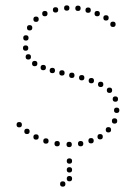

<svg xmlns="http://www.w3.org/2000/svg" viewBox="-20 -545 516 719"><path d="M240 68Q230 68 230 58Q230 48 240 48Q250 48 250 58Q250 68 240 68ZM240 101Q230 101 230 91Q230 81 240 81Q250 81 250 91Q250 101 240 101ZM240 134Q230 134 230 124Q230 114 240 114Q250 114 250 124Q250 134 240 134ZM215 154Q205 154 205 144Q205 134 215 134Q225 134 225 144Q225 154 215 154ZM230 -505Q220 -505 220 -515Q220 -525 230 -525Q240 -525 240 -515Q240 -505 230 -505ZM272 -504Q262 -504 262 -514Q262 -524 272 -524Q282 -524 282 -514Q282 -504 272 -504ZM310 -497Q300 -497 300 -507Q300 -517 310 -517Q320 -517 320 -507Q320 -497 310 -497ZM344 -484Q334 -484 334 -494Q334 -504 344 -504Q354 -504 354 -494Q354 -484 344 -484ZM403 -444Q393 -444 393 -454Q393 -464 403 -464Q413 -464 413 -454Q413 -444 403 -444ZM188 -498Q178 -498 178 -508Q178 -518 188 -518Q198 -518 198 -508Q198 -498 188 -498ZM148 -484Q138 -484 138 -494Q138 -504 148 -504Q158 -504 158 -494Q158 -484 148 -484ZM115 -463Q105 -463 105 -473Q105 -483 115 -483Q125 -483 125 -473Q125 -463 115 -463ZM91 -431Q81 -431 81 -441Q81 -451 91 -451Q101 -451 101 -441Q101 -431 91 -431ZM77 -393Q67 -393 67 -403Q67 -413 77 -413Q87 -413 87 -403Q87 -393 77 -393ZM239 -14Q249 -14 249 -4Q249 6 239 6Q229 6 229 -4Q229 -14 239 -14ZM282 -17Q292 -17 292 -7Q292 3 282 3Q272 3 272 -7Q272 -17 282 -17ZM321 -28Q331 -28 331 -18Q331 -8 321 -8Q311 -8 311 -18Q311 -28 321 -28ZM355 -43Q365 -43 365 -33Q365 -23 355 -23Q345 -23 345 -33Q345 -43 355 -43ZM386 -69Q396 -69 396 -59Q396 -49 386 -49Q376 -49 376 -59Q376 -69 386 -69ZM417 -142Q427 -142 427 -132Q427 -122 417 -122Q407 -122 407 -132Q407 -142 417 -142ZM412 -184Q422 -184 422 -174Q422 -164 412 -164Q402 -164 402 -174Q402 -184 412 -184ZM409 -102Q419 -102 419 -92Q419 -82 409 -82Q399 -82 399 -92Q399 -102 409 -102ZM390 -217Q400 -217 400 -207Q400 -197 390 -197Q380 -197 380 -207Q380 -217 390 -217ZM194 -17Q204 -17 204 -7Q204 3 194 3Q184 3 184 -7Q184 -17 194 -17ZM152 -27Q162 -27 162 -17Q162 -7 152 -7Q142 -7 142 -17Q142 -27 152 -27ZM115 -42Q125 -42 125 -32Q125 -22 115 -22Q105 -22 105 -32Q105 -42 115 -42ZM81 -63Q91 -63 91 -53Q91 -43 81 -43Q71 -43 71 -53Q71 -63 81 -63ZM52 -88Q62 -88 62 -78Q62 -68 52 -68Q42 -68 42 -78Q42 -88 52 -88ZM357 -239Q367 -239 367 -229Q367 -219 357 -219Q347 -219 347 -229Q347 -239 357 -239ZM322 -253Q332 -253 332 -243Q332 -233 322 -233Q312 -233 312 -243Q312 -253 322 -253ZM286 -264Q296 -264 296 -254Q296 -244 286 -244Q276 -244 276 -254Q276 -264 286 -264ZM249 -273Q259 -273 259 -263Q259 -253 249 -253Q239 -253 239 -263Q239 -273 249 -273ZM212 -282Q222 -282 222 -272Q222 -262 212 -262Q202 -262 202 -272Q202 -282 212 -282ZM176 -291Q186 -291 186 -281Q186 -271 176 -271Q166 -271 166 -281Q166 -291 176 -291ZM142 -302Q152 -302 152 -292Q152 -282 142 -282Q132 -282 132 -292Q132 -302 142 -302ZM110 -317Q120 -317 120 -307Q120 -297 110 -297Q100 -297 100 -307Q100 -317 110 -317ZM76 -375Q86 -375 86 -365Q86 -355 76 -355Q66 -355 66 -365Q66 -375 76 -375ZM86 -342Q96 -342 96 -332Q96 -322 86 -322Q76 -322 76 -332Q76 -342 86 -342ZM377 -468Q367 -468 367 -478Q367 -488 377 -488Q387 -488 387 -478Q387 -468 377 -468Z"/></svg>

Font: Raleway Dots 
Style: Regular
Weight: 400
Version: Version 1.000